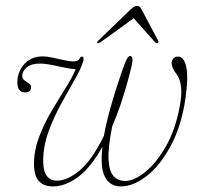

<svg xmlns="http://www.w3.org/2000/svg" viewBox="-20 -642 700 669"><path d="M435 -447Q442.5 -445 441.5 -430.8Q440.5 -416.5 429 -373.5Q415.5 -323 401 -280.2Q386.5 -237.5 371 -202Q356 -127 358.2 -85.8Q360.5 -44.5 376 -28Q391.5 -11.5 416.5 -11.5Q447 -11.5 485.8 -42.5Q524.5 -73.5 557.8 -131.5Q591 -189.5 606 -270Q614 -311.5 610.8 -339.5Q607.5 -367.5 594.5 -384.5Q578 -406 578 -422Q578 -431 584 -438Q590 -445 599.5 -445Q621 -445 629 -409Q637 -373 626 -297.5Q612 -203 575.2 -134.5Q538.5 -66 491.8 -29.2Q445 7.5 401 7.5Q362.5 7.5 345.5 -26Q328.5 -59.5 337 -131Q295.5 -57 251.5 -24.8Q207.5 7.5 164.5 7.5Q131 7.5 114.2 -12.5Q97.5 -32.5 98.5 -76Q99.5 -122.5 117.8 -169Q136 -215.5 161.5 -258.2Q187 -301 210 -337.5Q233 -374 243.5 -401Q227.5 -401.5 205 -406.5Q182.5 -411.5 159.2 -416Q136 -420.5 118 -420.5Q89 -420.5 73.2 -407.2Q57.5 -394 57.5 -377.5Q57.5 -364.5 74.5 -355.5Q88.5 -348 88.5 -338.5Q88.5 -320 67.5 -320Q40.5 -320 40.5 -355.5Q40.5 -391.5 64.5 -418.5Q88.5 -445.5 129.5 -445.5Q143 -445.5 163 -441.2Q183 -437 202.5 -432.5Q222 -428 234 -428Q252.5 -428 256.8 -437Q261 -446 267 -444.5Q273.5 -443.5 270 -428.5Q262.5 -403 240.5 -364.8Q218.5 -326.5 193 -280.2Q167.5 -234 149 -183.2Q130.5 -132.5 130.5 -81.5Q130.5 -45.5 143.2 -29Q156 -12.5 178 -12.5Q215 -12.5 257.5 -48Q300 -83.5 342 -168.5Q357.5 -255.5 402 -385Q416 -426.5 422.5 -437.2Q429 -448 435 -447ZM529.5 -491.5Q526 -489.5 521 -494L446 -578.5L329 -494Q321.5 -490 319 -491.5Q316.5 -494.5 322.5 -500.5L435.5 -609.5Q448 -621.5 457.5 -621.5Q467 -621.5 473 -609.5L531 -500.5Q534 -494.5 529.5 -491.5Z"/></svg>

Font: Fraunces 72pt Thin
Style: Italic
Weight: 100
Italic angle: -16°
Version: Version 1.000;[b76b70a41]